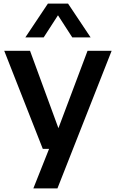

<svg xmlns="http://www.w3.org/2000/svg" viewBox="-20 -828 644 1068"><path d="M467 -545.5H601L299.5 220H165.5L253 0H218L3.5 -545.5H147L305 -115ZM484 -620H382L302.5 -743L223 -620H121L246.5 -808H358.5Z"/></svg>

Font: Encode Sans Semi Expanded SmBd
Style: Regular
Weight: 600
Width: 6
Designer: Multiple Designers
Foundry: Impallari Type
Version: Version 2.000